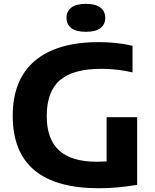

<svg xmlns="http://www.w3.org/2000/svg" viewBox="-20 -968 802 996"><path d="M493.5 8.5Q46 8.5 46 -367.5Q46 -555 160.5 -652.2Q275 -749.5 492 -749.5Q535.5 -749.5 580 -745Q624.5 -740.5 667.5 -730.5V-592.5Q626.5 -602 586.2 -606.5Q546 -611 506 -611Q361 -611 291.8 -552.8Q222.5 -494.5 222.5 -365.5Q222.5 -246.5 286.5 -187.8Q350.5 -129 482 -129Q507.5 -129 533 -130.5V-360H691.5V-9Q640 -0.5 591.5 4Q543 8.5 493.5 8.5ZM425.5 -803Q374 -803 349.5 -822.5Q325 -842 325 -875.5Q325 -908.5 349.5 -928.2Q374 -948 425.5 -948Q477 -948 501.5 -928.2Q526 -908.5 526 -875.5Q526 -842 501.5 -822.5Q477 -803 425.5 -803Z"/></svg>

Font: Encode Sans SmExp
Style: Bold
Weight: 700
Width: 6
Designer: Multiple Designers
Foundry: Impallari Type
Version: Version 3.002; ttfautohint (v1.8.3) -l 8 -r 50 -G 200 -x 14 